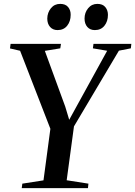

<svg xmlns="http://www.w3.org/2000/svg" viewBox="-20 -969 696 989"><path d="M92 0 95 -23 204 -40 239.5 -305.5 83.5 -707.5 31.5 -719.5 34.5 -743H294L290.5 -720L211 -707L316 -420L336.5 -352L370 -413L532 -707.5L458.5 -720L461.5 -743H656.5L654 -720L592.5 -708L361 -318L323.5 -40.5L435.5 -23L433 0ZM276.5 -814Q252.5 -814 238 -830.2Q223.5 -846.5 223.5 -873.5Q224 -904 242.2 -926.5Q260.5 -949 290 -949Q317.5 -949 331 -932.5Q344.5 -916 344 -892.5Q344 -859 326 -836.5Q308 -814 276.5 -814ZM468.5 -814Q444 -814 429.8 -830.2Q415.5 -846.5 415.5 -873.5Q415.5 -904 434 -926.5Q452.5 -949 481.5 -949Q509 -949 522.5 -932.5Q536 -916 536 -892.5Q536 -859 518 -836.5Q500 -814 468.5 -814Z"/></svg>

Font: Merriweather 120pt Medium
Style: Italic
Weight: 500
Italic angle: -7.8°
Version: Version 2.101